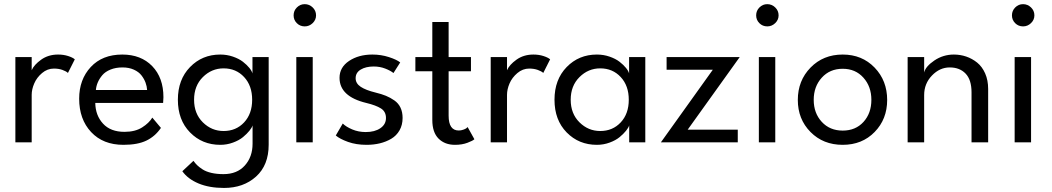

<svg xmlns="http://www.w3.org/2000/svg" viewBox="-20 -685 5065 924"><path d="M132.5 0H54V-410.5H132.5V-347Q143.5 -373 178 -397.8Q212.5 -422.5 259.5 -422.5Q285.5 -422.5 307.5 -415.5Q329.5 -408.5 340 -399.5L307 -334Q298.5 -342 280.5 -348.5Q262.5 -355 239.5 -355Q208 -355 182.5 -333.5Q157 -312 144.8 -283.5Q132.5 -255 132.5 -228.5Z M438.5 -189.5Q439.5 -129.5 475.8 -90Q512 -50.5 579 -50.5Q630.5 -50.5 664 -71.8Q697.5 -93 713 -119L754.5 -69.5Q727 -29 684.8 -8.5Q642.5 12 574 12Q476 12 418.5 -49.5Q361 -111 361 -210Q361 -302.5 416.8 -362.5Q472.5 -422.5 568.5 -422.5Q658.5 -422.5 712.5 -366.8Q766.5 -311 766.5 -217Q766.5 -204.5 765 -189.5ZM688 -252Q687 -269.5 680.5 -287.2Q674 -305 661 -322Q648 -339 624.2 -349.8Q600.5 -360.5 569.5 -360.5Q537 -360.5 511.8 -350.2Q486.5 -340 472.2 -323Q458 -306 450.5 -288.2Q443 -270.5 441.5 -252Z M1058 219.5Q987 219.5 935.2 197.8Q883.5 176 857.5 139L911 89Q919.5 101 929 110.2Q938.5 119.5 955 130.2Q971.5 141 997.2 147Q1023 153 1055.5 153Q1121 153 1158.2 111.5Q1195.5 70 1195.5 6.5V-81.5Q1192.5 -71 1180.5 -56Q1168.5 -41 1149.5 -25.2Q1130.5 -9.5 1101.2 1.2Q1072 12 1040 12Q953 12 894.5 -47.8Q836 -107.5 836 -205Q836 -302 894.5 -362.2Q953 -422.5 1040 -422.5Q1072 -422.5 1101 -412.5Q1130 -402.5 1149 -387.8Q1168 -373 1180 -358.2Q1192 -343.5 1195 -331.5V-410.5H1273V11.5Q1273 110 1212.2 164.8Q1151.5 219.5 1058 219.5ZM1056 -54.5Q1116 -54.5 1154.8 -96Q1193.5 -137.5 1193.5 -205Q1193.5 -272.5 1154.8 -314.2Q1116 -356 1056 -356Q998.5 -356 956.2 -314Q914 -272 914 -205Q914 -138 956.2 -96.2Q998.5 -54.5 1056 -54.5Z M1446.5 -558Q1424 -558 1408.5 -573.5Q1393 -589 1393 -611Q1393 -633.5 1408.8 -649.2Q1424.5 -665 1446.5 -665Q1468.5 -665 1484.8 -649.2Q1501 -633.5 1501 -611Q1501 -589.5 1484.8 -573.8Q1468.5 -558 1446.5 -558ZM1406 0V-410.5H1485V0Z M1772 -422.5Q1814 -422.5 1851.8 -410.2Q1889.5 -398 1906 -384.5L1873.5 -333.5Q1859.5 -345 1833.8 -355Q1808 -365 1779 -365Q1740.5 -365 1716 -350.2Q1691.5 -335.5 1691.5 -308.5Q1691.5 -283.5 1716 -267.2Q1740.5 -251 1787.5 -239.5Q1816.5 -232.5 1837.2 -224Q1858 -215.5 1877.8 -201.8Q1897.5 -188 1907.5 -166.8Q1917.5 -145.5 1917.5 -117.5Q1917.5 -83.5 1902.8 -57.8Q1888 -32 1863 -17.2Q1838 -2.5 1808 4.8Q1778 12 1744 12Q1694 12 1654.5 -2.2Q1615 -16.5 1596 -33L1629.5 -90.5Q1645 -75 1675 -62.2Q1705 -49.5 1740 -49.5Q1783.5 -49.5 1810.5 -68Q1837.5 -86.5 1837.5 -117Q1837.5 -148 1813.2 -163.2Q1789 -178.5 1743 -189.5Q1614 -220.5 1614 -310.5Q1614 -361 1660 -391.8Q1706 -422.5 1772 -422.5Z M1979 -410.5H2060.5V-579H2139V-410.5H2246.5V-342H2139V-128.5Q2139 -57 2187.5 -57Q2199 -57 2209.5 -60.8Q2220 -64.5 2224.2 -67.8Q2228.5 -71 2230.5 -73.5L2263 -15Q2255.5 -7.5 2229.5 2.2Q2203.5 12 2169.5 12Q2120.5 12 2090.5 -18Q2060.5 -48 2060.5 -107.5V-342H1979Z M2420 0H2341.5V-410.5H2420V-347Q2431 -373 2465.5 -397.8Q2500 -422.5 2547 -422.5Q2573 -422.5 2595 -415.5Q2617 -408.5 2627.5 -399.5L2594.5 -334Q2586 -342 2568 -348.5Q2550 -355 2527 -355Q2495.5 -355 2470 -333.5Q2444.5 -312 2432.2 -283.5Q2420 -255 2420 -228.5Z M3008 0V-81.5Q3005 -71 2993 -56Q2981 -41 2962 -25.2Q2943 -9.5 2913.8 1.2Q2884.5 12 2852.5 12Q2765.5 12 2707 -47.8Q2648.5 -107.5 2648.5 -205Q2648.5 -302 2707 -362.2Q2765.5 -422.5 2852.5 -422.5Q2884.5 -422.5 2913.5 -412.5Q2942.5 -402.5 2961.5 -387.8Q2980.5 -373 2992.5 -358.2Q3004.5 -343.5 3007.5 -331.5V-410.5H3085.5V0ZM2868.5 -54.5Q2928.5 -54.5 2967.2 -96Q3006 -137.5 3006 -205Q3006 -272.5 2967.2 -314.2Q2928.5 -356 2868.5 -356Q2811 -356 2768.8 -314Q2726.5 -272 2726.5 -205Q2726.5 -138 2768.8 -96.2Q2811 -54.5 2868.5 -54.5Z M3188 -410.5H3540L3289.5 -61H3530.5V0H3160.5L3410.5 -349.5H3188Z M3672.5 -558Q3650 -558 3634.5 -573.5Q3619 -589 3619 -611Q3619 -633.5 3634.8 -649.2Q3650.5 -665 3672.5 -665Q3694.5 -665 3710.8 -649.2Q3727 -633.5 3727 -611Q3727 -589.5 3710.8 -573.8Q3694.5 -558 3672.5 -558ZM3632 0V-410.5H3711V0Z M4035.5 12Q3941.5 12 3880.5 -49.8Q3819.5 -111.5 3819.5 -204Q3819.5 -297 3880.8 -359.8Q3942 -422.5 4035.5 -422.5Q4128.5 -422.5 4189 -359.8Q4249.5 -297 4249.5 -204Q4249.5 -111.5 4189.2 -49.8Q4129 12 4035.5 12ZM4173.5 -204.5Q4173.5 -268.5 4135.2 -311.2Q4097 -354 4035.5 -354Q3973.5 -354 3934.8 -311.2Q3896 -268.5 3896 -204.5Q3896 -140.5 3934.8 -98.5Q3973.5 -56.5 4035.5 -56.5Q4097.5 -56.5 4135.5 -98.2Q4173.5 -140 4173.5 -204.5Z M4570.5 -422.5Q4601.5 -422.5 4630 -412.8Q4658.5 -403 4682.5 -383.8Q4706.5 -364.5 4721 -331.8Q4735.5 -299 4735.5 -257V0H4655.5V-240.5Q4655.5 -301 4627 -330.8Q4598.5 -360.5 4550.5 -360.5Q4502.5 -360.5 4465 -321.5Q4427.5 -282.5 4427.5 -227.5V0H4348V-410.5H4427.5V-336Q4434 -365 4476.5 -393.8Q4519 -422.5 4570.5 -422.5Z M4903.5 -558Q4881 -558 4865.5 -573.5Q4850 -589 4850 -611Q4850 -633.5 4865.8 -649.2Q4881.5 -665 4903.5 -665Q4925.5 -665 4941.8 -649.2Q4958 -633.5 4958 -611Q4958 -589.5 4941.8 -573.8Q4925.5 -558 4903.5 -558ZM4863 0V-410.5H4942V0Z"/></svg>

Font: League Spartan
Style: Regular
Weight: 350
Foundry: The League of Moveable Type
Version: Version 2.002